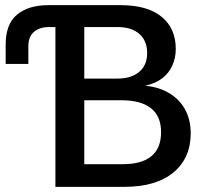

<svg xmlns="http://www.w3.org/2000/svg" viewBox="-20 -725 794 745"><path d="M195 0V-705H448Q552 -705 607 -660Q662 -615 662 -535Q662 -501 649 -471.5Q636 -442 610.5 -422Q585 -402 546 -393V-392Q598 -387 637.5 -363Q677 -339 698.5 -299.5Q720 -260 720 -208Q720 -111 652.5 -55.5Q585 0 463 0ZM307 -38 257 -88H457Q530 -88 567.5 -119Q605 -150 605 -212Q605 -274 566 -305Q527 -336 451 -336H282V-420H434Q489 -420 520 -446Q551 -472 551 -519Q551 -567 520.5 -593.5Q490 -620 437 -620H257L307 -670ZM2 -477V-552Q2 -632 46.5 -668.5Q91 -705 167 -705H290V-620H170Q134 -620 112 -601.5Q90 -583 90 -545V-477Z"/></svg>

Font: TikTok Sans 24pt Medium
Style: Regular
Weight: 500
Version: Version 4.000